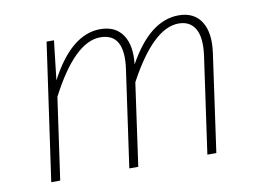

<svg xmlns="http://www.w3.org/2000/svg" viewBox="-63 -624 975 717"><g transform="rotate(-10 424.5 -265.5)"><path d="M653 -531Q712 -531 739 -488Q766 -445 755 -369L703 0H669L721 -367Q730 -434 710.5 -467.5Q691 -501 648 -501Q552 -501 451 -313L407 0H373L425 -367Q444 -501 351 -501Q254 -501 155 -310L111 0H77L151 -520H179L162 -371Q246 -531 356 -531Q413 -531 440.5 -491Q468 -451 460 -379Q544 -531 653 -531Z"/></g></svg>

Font: Fira Sans UltraLight
Style: Italic
Weight: 200
Italic angle: -8°
Designer: Carrois Corporate & Edenspiekermann AG
Foundry: Carrois Corporate GbR & Edenspiekermann AG
Version: Version 4.203;PS 004.203;hotconv 1.0.88;makeotf.lib2.5.64775